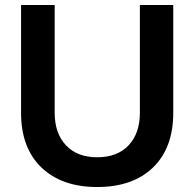

<svg xmlns="http://www.w3.org/2000/svg" viewBox="-20 -735 780 771"><path d="M675.7 -715V-282Q675.7 -141 594.5 -62.5Q513.3 16 370.2 16Q228.1 16 146.3 -62.5Q64.6 -141 64.6 -282V-715H199.6V-282Q199.6 -199.7 244.9 -151.6Q290.1 -103.5 370.3 -103.5Q451.2 -103.5 496.5 -151.6Q541.7 -199.7 541.7 -282V-715Z"/></svg>

Font: Wix Madefor Display
Style: Regular
Weight: 400
Designer: Dalton Maag Ltd
Foundry: Dalton Maag Ltd
Version: Version 3.100